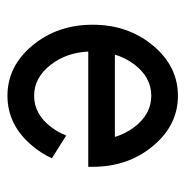

<svg xmlns="http://www.w3.org/2000/svg" viewBox="-11 -488 509 528"><g transform="rotate(-90 244.0 -224.5)"><path d="M244.1 9.8Q163.1 9.8 106 -58.8Q48.8 -127.4 48.8 -224.6V-236.8H365.7Q362.8 -295.9 330.6 -338.4Q294.9 -385.7 244.1 -385.7Q193.4 -385.7 157.7 -338.4Q143.6 -319.8 134.8 -297.4L72.3 -336.9Q85.4 -365.7 106 -390.1Q163.1 -459 244.1 -459Q325.2 -459 382.3 -390.4Q439.5 -321.8 439.5 -224.6Q439.5 -127.4 382.3 -58.8Q325.2 9.8 244.1 9.8ZM244.1 -63.5Q294.9 -63.5 330.6 -110.4Q348.6 -134.8 357.4 -163.6H130.9Q139.6 -134.8 157.7 -110.4Q193.4 -63.5 244.1 -63.5Z"/></g></svg>

Font: Catrinity
Style: Regular
Weight: 400
Designer: Alexander Lange
Foundry: High-Logic / Made with FontCreator
Version: Version 2.090;May 20, 2024;FontCreator 15.0.0.2974 64-bit